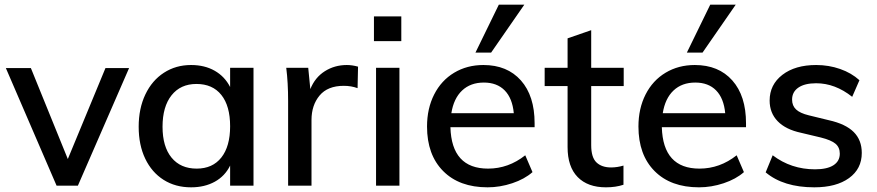

<svg xmlns="http://www.w3.org/2000/svg" viewBox="-20 -794 3750 821"><path d="M431 -503H532L313 0H222L5 -503H112L270 -114Z M1064 -504V0H964V-86Q942 -41 898.5 -17Q855 7 797 7Q730 7 679.5 -25Q629 -57 601 -115.5Q573 -174 573 -252Q573 -330 601.5 -390Q630 -450 681 -483Q732 -516 797 -516Q855 -516 898 -491.5Q941 -467 964 -422V-504ZM964 -254Q964 -341 926.5 -388Q889 -435 820 -435Q752 -435 713.5 -386.5Q675 -338 675 -252Q675 -167 713.5 -120Q752 -73 821 -73Q889 -73 926.5 -120.5Q964 -168 964 -254Z M1511 -509 1509 -417Q1482 -427 1450 -427Q1381 -427 1346.5 -385.5Q1312 -344 1312 -281V0H1212V-362Q1212 -441 1204 -504H1298L1307 -413Q1327 -463 1369 -489.5Q1411 -516 1463 -516Q1486 -516 1511 -509Z M1588 0V-504H1688V0ZM1579 -724H1696V-618H1579Z M2266 -250H1906Q1911 -73 2067 -73Q2154 -73 2226 -130L2257 -58Q2223 -28 2170.5 -10.5Q2118 7 2065 7Q1944 7 1875 -62.5Q1806 -132 1806 -253Q1806 -330 1836.5 -390Q1867 -450 1922 -483Q1977 -516 2047 -516Q2149 -516 2207.5 -450Q2266 -384 2266 -267ZM1910 -310H2177Q2171 -374 2138 -407.5Q2105 -441 2049 -441Q1992 -441 1956 -407Q1920 -373 1910 -310ZM2080 -569H2013L2113 -774H2222Z M2508 -426V-173Q2508 -121 2530.5 -99.5Q2553 -78 2593 -78Q2619 -78 2646 -86V-4Q2613 7 2571 7Q2493 7 2450 -37Q2407 -81 2407 -165V-426H2309V-504H2407V-630L2508 -665V-504H2647V-426Z M3170 -250H2810Q2815 -73 2971 -73Q3058 -73 3130 -130L3161 -58Q3127 -28 3074.5 -10.5Q3022 7 2969 7Q2848 7 2779 -62.5Q2710 -132 2710 -253Q2710 -330 2740.5 -390Q2771 -450 2826 -483Q2881 -516 2951 -516Q3053 -516 3111.5 -450Q3170 -384 3170 -267ZM2814 -310H3081Q3075 -374 3042 -407.5Q3009 -441 2953 -441Q2896 -441 2860 -407Q2824 -373 2814 -310ZM2984 -569H2917L3017 -774H3126Z M3254 -57 3284 -130Q3363 -70 3465 -70Q3517 -70 3544 -87.5Q3571 -105 3571 -137Q3571 -164 3552.5 -179.5Q3534 -195 3490 -206L3406 -226Q3340 -240 3305.5 -275.5Q3271 -311 3271 -364Q3271 -432 3325.5 -474Q3380 -516 3470 -516Q3524 -516 3572.5 -499Q3621 -482 3655 -451L3624 -380Q3551 -438 3470 -438Q3421 -438 3394 -419.5Q3367 -401 3367 -368Q3367 -342 3384 -326Q3401 -310 3438 -301L3524 -280Q3596 -264 3630.5 -229.5Q3665 -195 3665 -140Q3665 -72 3610.5 -32.5Q3556 7 3462 7Q3330 7 3254 -57Z"/></svg>

Font: Muli SemiBold
Style: Regular
Weight: 600
Designer: Vernon Adams
Foundry: Vernon Adams
Version: Version 2.000